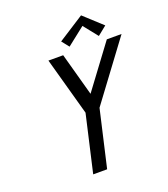

<svg xmlns="http://www.w3.org/2000/svg" viewBox="-157 -990 961 1100"><g transform="rotate(-20 324.0 -440.0)"><path d="M202.1 0ZM577.1 -778.3 522 -733.9 453.1 -820.3 343.3 -733.9 308.1 -778.3 466.3 -879.9ZM363.8 -439 558.1 -700.2H647.9L384.8 -346.2L305.2 0H220.2L299.8 -347.2L202.1 -700.2H292Z"/></g></svg>

Font: Pfennig
Style: Italic
Weight: 500
Italic angle: -13°
Version: Version 20120410 ; ttfautohint (v0.8)